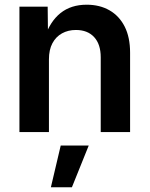

<svg xmlns="http://www.w3.org/2000/svg" viewBox="-20 -564 639 820"><path d="M189 -310.5V0H63V-535.6H183.6L185.1 -402.3H170.4Q193.4 -472.2 238.3 -508.1Q283.2 -543.9 350.1 -543.9Q405.8 -543.9 447.5 -520Q489.3 -496.1 512.5 -450.4Q535.6 -404.8 535.6 -338.9V0H410.2V-319.3Q410.2 -375 382.1 -405.5Q354 -436 304.2 -436Q271 -436 244.9 -421.6Q218.8 -407.2 203.9 -379.4Q189 -351.6 189 -310.5ZM197.3 235.8 239.3 57.6H358.9L287.1 235.8Z"/></svg>

Font: Inter 20pt SemiBold
Style: Regular
Weight: 600
Version: Version 4.001;git-66647c0bb